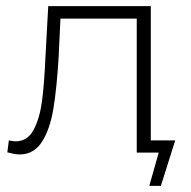

<svg xmlns="http://www.w3.org/2000/svg" viewBox="-20 -500 626 629"><path d="M554 -40 507 109H469L500 0H428V-439H178L172 -311Q166 -212 155 -144.5Q144 -77 117.5 -35.5Q91 6 44 6Q30 6 4 -1L9 -40Q24 -37 31 -37Q70 -37 90 -74.5Q110 -112 117.5 -168Q125 -224 129 -315L138 -480H474V-40Z"/></svg>

Font: Montserrat Ace
Style: Light
Weight: 300
Designer: Julieta Ulanovsky
Foundry: Julieta Ulanovsky
Version: Version 1